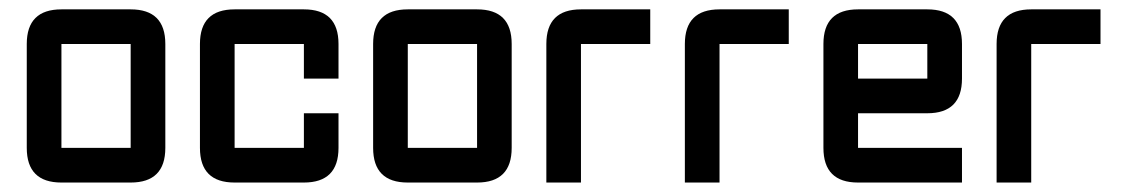

<svg xmlns="http://www.w3.org/2000/svg" viewBox="-20 -447 2384 406"><path d="M256.3 -61H109.9Q36.6 -61 36.6 -134.3V-354Q36.6 -427.2 109.9 -427.2H256.3Q329.6 -427.2 329.6 -354V-134.3Q329.6 -61 256.3 -61ZM256.3 -134.3V-354H109.9V-134.3Z M622.6 -61H476.1Q402.8 -61 402.8 -134.3V-354Q402.8 -427.2 476.1 -427.2H622.6Q695.8 -427.2 695.8 -354V-280.8H622.6V-354H476.1V-134.3H622.6V-207.5H695.8V-134.3Q695.8 -61 622.6 -61Z M988.8 -61H842.3Q769 -61 769 -134.3V-354Q769 -427.2 842.3 -427.2H988.8Q1062 -427.2 1062 -354V-134.3Q1062 -61 988.8 -61ZM988.8 -134.3V-354H842.3V-134.3Z M1208.5 -427.2H1355V-354H1208.5V-61H1135.3V-354Q1135.3 -427.2 1208.5 -427.2Z M1501.5 -427.2H1647.9V-354H1501.5V-61H1428.2V-354Q1428.2 -427.2 1501.5 -427.2Z M1794.4 -427.2H1940.9Q2014.2 -427.2 2014.2 -354V-280.8Q2014.2 -207.5 1940.9 -207.5H1794.4V-134.3H2014.2V-61H1794.4Q1721.2 -61 1721.2 -134.3V-354Q1721.2 -427.2 1794.4 -427.2ZM1940.9 -354H1794.4V-280.8H1940.9Z M2160.6 -427.2H2307.1V-354H2160.6V-61H2087.4V-354Q2087.4 -427.2 2160.6 -427.2Z"/></svg>

Font: BabelStone Khitan Seals
Style: Regular
Weight: 400
Designer: Andrew West
Foundry: BabelStone
Version: Version 1.004